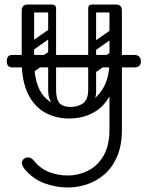

<svg xmlns="http://www.w3.org/2000/svg" viewBox="-20 -520 653 849"><path d="M603 -249Q603 -222 575 -222Q494 -222 429.5 -222Q365 -222 306 -222Q247 -222 182 -222Q117 -222 34 -222Q10 -222 10 -249Q10 -277 34 -277H575Q587 -277 595 -270Q603 -263 603 -249ZM133 -303Q118 -292 109 -306Q105 -311 104.5 -318Q104 -325 112 -331L189 -385Q204 -395 214 -381Q218 -375 217.5 -368.5Q217 -362 210 -357ZM133 -205Q118 -194 109 -208Q105 -213 104.5 -220Q104 -227 112 -233L189 -287Q204 -297 214 -283Q218 -277 217.5 -270.5Q217 -264 210 -259ZM410 -303Q395 -292 386 -306Q382 -311 381.5 -318Q381 -325 389 -331L466 -385Q481 -395 491 -381Q495 -375 494.5 -368.5Q494 -362 487 -357ZM410 -205Q395 -194 386 -208Q382 -213 381.5 -220Q381 -227 389 -233L466 -287Q481 -297 491 -283Q495 -277 494.5 -270.5Q494 -264 487 -259ZM280 309Q227 309 175.5 290Q124 271 87 225Q77 212 77 200Q77 189 86 182Q94 176 103 176Q119 176 131 192Q160 227 199 241.5Q238 256 280 256Q326 256 368 235.5Q410 215 437 170Q464 125 464 54V-474Q464 -500 492 -500Q519 -500 519 -474V54Q519 122 498.5 170.5Q478 219 443.5 249.5Q409 280 366.5 294.5Q324 309 280 309ZM286 4Q227 4 179.5 -22Q132 -48 104 -104.5Q76 -161 76 -251H131Q131 -144 173.5 -95Q216 -46 286 -46Q332 -46 372.5 -67.5Q413 -89 438.5 -134.5Q464 -180 464 -251H499Q499 -161 470 -104.5Q441 -48 393 -22Q345 4 286 4ZM104 -225Q76 -225 76 -251V-474Q76 -500 104 -500Q131 -500 131 -474V-251Q131 -225 104 -225ZM210 -500Q228 -500 228 -482V-120Q228 -104 210 -104Q193 -104 193 -121V-483Q193 -500 210 -500ZM387 -500Q405 -500 405 -482V-120Q405 -104 387 -104Q370 -104 370 -121V-483Q370 -500 387 -500ZM292 -47 303 -28Q193 -28 193 -121V-219H228V-124Q228 -79 244 -63Q260 -47 292 -47ZM292 -47Q324 -47 347 -63Q370 -79 370 -124V-219H405V-111Q405 -74 368.5 -51Q332 -28 282 -28ZM88 -483Q88 -500 105 -500H208Q227 -500 227 -483Q227 -465 209 -465H106Q88 -465 88 -483ZM372 -483Q372 -500 389 -500H492Q511 -500 511 -483Q511 -465 493 -465H390Q372 -465 372 -483Z"/></svg>

Font: Nsibidi Libre Uzo
Style: Regular
Weight: 400
Designer: Oluwaseun Badejo
Version: Version 1.021